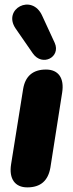

<svg xmlns="http://www.w3.org/2000/svg" viewBox="-20 -802 318 831"><path d="M98 9C156 9 188 -20 198 -76L249 -401C259 -464 233 -501 179 -501C122 -501 89 -472 80 -416L28 -91C18 -28 45 9 98 9ZM48 -678 122 -571C163 -512 244 -555 217 -616L163 -733C119 -833 -11 -763 48 -678Z"/></svg>

Font: SN Pro Heavy
Style: Italic
Weight: 800
Italic angle: -9°
Designer: Tobias Whetton
Foundry: Supernotes
Version: Version 1.001;Glyphs 3.2 (3249)